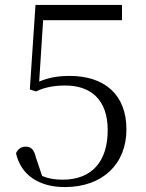

<svg xmlns="http://www.w3.org/2000/svg" viewBox="-20 -745 591 779"><path d="M243 14C397 14 493 -80 493 -220C493 -362 403 -437 263 -437C218 -437 179 -431 139 -414L155 -663H475V-725H124L101 -382L126 -374C161 -391 200 -398 245 -398C348 -398 417 -341 417 -217C417 -89 352 -16 234 -16C200 -16 175 -21 151 -31L126 -105C118 -139 106 -150 84 -150C66 -150 52 -140 45 -123C65 -34 139 14 243 14Z"/></svg>

Font: Source Han Serif CN Light
Style: Regular
Weight: 300
Designer: Ryoko NISHIZUKA 西塚涼子 (kana & ideographs); Frank Grießhammer (Latin, Greek & Cyrillic); Wenlong ZHANG 张文龙 (bopomofo); San
Foundry: Adobe
Version: Version 2.003;hotconv 1.1.1;makeotfexe 2.6.0